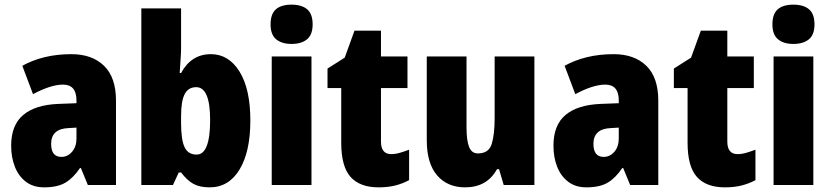

<svg xmlns="http://www.w3.org/2000/svg" viewBox="-20 -796 3575 826"><path d="M287 -563Q376 -563 427.5 -513Q479 -463 479 -363V0H358L328 -73H324Q295 -30 261 -10Q227 10 170 10Q123 10 91.5 -14Q60 -38 44 -78.5Q28 -119 28 -169Q28 -258 80 -301.5Q132 -345 231 -349L309 -352V-364Q309 -432 251 -432Q199 -432 122 -391L76 -513Q119 -537 172 -550Q225 -563 287 -563ZM275 -245Q200 -242 200 -177Q200 -121 244 -121Q271 -121 290 -143Q309 -165 309 -200V-247Z M759 -588Q759 -568 757 -541.5Q755 -515 753 -482H759Q803 -563 887 -563Q964 -563 1010.5 -488Q1057 -413 1057 -278Q1057 -143 1010.5 -66.5Q964 10 882 10Q839 10 812 -5Q785 -20 759 -54H749L724 0H588V-760H759ZM824 -421Q790 -421 774.5 -391Q759 -361 759 -297V-267Q759 -195 774 -163Q789 -131 826 -131Q884 -131 884 -280Q884 -421 824 -421Z M1234 -776Q1278 -776 1301.5 -756Q1325 -736 1325 -691Q1325 -647 1301 -627Q1277 -607 1234 -607Q1192 -607 1168 -627Q1144 -647 1144 -691Q1144 -736 1167 -756Q1190 -776 1234 -776ZM1320 -553V0H1149V-553Z M1663 -133Q1681 -133 1700 -138.5Q1719 -144 1740 -152V-21Q1712 -6 1680.5 2Q1649 10 1609 10Q1528 10 1488 -35Q1448 -80 1448 -182V-417H1389V-501L1463 -548L1505 -664H1619V-553H1733V-417H1619V-187Q1619 -133 1663 -133Z M2279 -553V0H2147L2127 -68H2118Q2075 10 1981 10Q1905 10 1860.5 -41.5Q1816 -93 1816 -193V-553H1987V-248Q1987 -192 1998 -164Q2009 -136 2036 -136Q2083 -136 2095.5 -177Q2108 -218 2108 -289V-553Z M2620 -563Q2709 -563 2760.5 -513Q2812 -463 2812 -363V0H2691L2661 -73H2657Q2628 -30 2594 -10Q2560 10 2503 10Q2456 10 2424.5 -14Q2393 -38 2377 -78.5Q2361 -119 2361 -169Q2361 -258 2413 -301.5Q2465 -345 2564 -349L2642 -352V-364Q2642 -432 2584 -432Q2532 -432 2455 -391L2409 -513Q2452 -537 2505 -550Q2558 -563 2620 -563ZM2608 -245Q2533 -242 2533 -177Q2533 -121 2577 -121Q2604 -121 2623 -143Q2642 -165 2642 -200V-247Z M3153 -133Q3171 -133 3190 -138.5Q3209 -144 3230 -152V-21Q3202 -6 3170.5 2Q3139 10 3099 10Q3018 10 2978 -35Q2938 -80 2938 -182V-417H2879V-501L2953 -548L2995 -664H3109V-553H3223V-417H3109V-187Q3109 -133 3153 -133Z M3393 -776Q3437 -776 3460.5 -756Q3484 -736 3484 -691Q3484 -647 3460 -627Q3436 -607 3393 -607Q3351 -607 3327 -627Q3303 -647 3303 -691Q3303 -736 3326 -756Q3349 -776 3393 -776ZM3479 -553V0H3308V-553Z"/></svg>

Font: Noto Sans Myanmar Condensed Black
Style: Regular
Weight: 900
Width: 3
Designer: Monotype Design Team
Foundry: Monotype Imaging Inc.
Version: Version 2.107; ttfautohint (v1.8.4.7-5d5b)